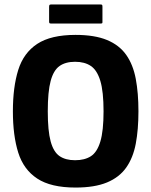

<svg xmlns="http://www.w3.org/2000/svg" viewBox="-20 -835 681 864"><path d="M38 -334Q38 -443 62 -520Q86 -597 147.5 -637.5Q209 -678 320 -678Q406 -678 461.5 -655Q517 -632 548 -588Q579 -544 591 -480Q603 -416 603 -334Q603 -252 591 -188.5Q579 -125 548 -81Q517 -37 461.5 -14Q406 9 320 9Q209 9 147.5 -31.5Q86 -72 62 -148.5Q38 -225 38 -334ZM195 -334Q195 -246 208 -198.5Q221 -151 248 -132.5Q275 -114 318 -114Q361 -114 389 -132Q417 -150 431.5 -198Q446 -246 446 -334Q446 -423 431.5 -471Q417 -519 389 -538Q361 -557 318 -557Q275 -557 248 -538Q221 -519 208 -471Q195 -423 195 -334ZM441 -735Q441 -731 439 -730Q437 -729 428 -729H212Q204 -729 202.5 -731Q201 -733 201 -738V-804Q201 -811 203 -813Q205 -815 212 -815H429Q437 -815 439 -813.5Q441 -812 441 -805Z"/></svg>

Font: Glory Thin ExtraBold
Style: Regular
Weight: 800
Version: Version 1.011